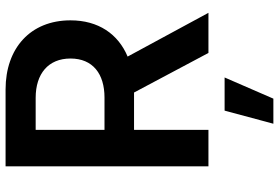

<svg xmlns="http://www.w3.org/2000/svg" viewBox="-176 -592 1001 689"><g transform="rotate(-90 324.5 -247.5)"><path d="M72 0H203V-267H337L479 0H623L466 -290C547 -324 596 -395 596 -495C596 -639 496 -728 348 -728H72ZM203 -373V-620H318C404 -620 459 -575 459 -495C459 -415 404 -373 319 -373ZM225 233H315L391 58H272Z"/></g></svg>

Font: Wafeq Semi Bold
Style: Regular
Weight: 600
Designer: Rasmus Andersson & Azza Alameddine
Foundry: Google & TypeTogether
Version: Version 3.000;January 28, 2025;FontCreator 15.0.0.3014 64-bi